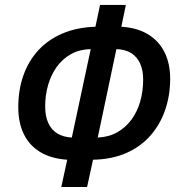

<svg xmlns="http://www.w3.org/2000/svg" viewBox="-20 -744 730 774"><path d="M227.1 9.8 251 -100.1Q186 -104.5 142.1 -131.1Q98.1 -157.7 75.9 -203.6Q53.7 -249.5 53.7 -312Q53.7 -381.3 74.2 -439.7Q94.7 -498 134.5 -541.3Q174.3 -584.5 232.2 -609.1Q290 -633.8 364.7 -636.2L383.3 -724.1H487.3L469.2 -636.2Q532.7 -632.3 576.7 -605.7Q620.6 -579.1 643.3 -533.4Q666 -487.8 666 -426.8Q666 -359.9 646 -301.3Q626 -242.7 586.9 -198Q547.9 -153.3 489.7 -127.4Q431.6 -101.6 355 -100.1L331.1 9.8ZM269.5 -189.5 345.7 -545.9Q299.8 -544.9 265.4 -525.4Q231 -505.9 208 -473.4Q185.1 -440.9 173.6 -400.1Q162.1 -359.4 162.1 -314.9Q162.1 -275.9 174.6 -248.3Q187 -220.7 210.9 -206.1Q234.9 -191.4 269.5 -189.5ZM374 -189.5Q418.5 -191.4 452.6 -210.7Q486.8 -230 510.3 -262.2Q533.7 -294.4 545.4 -335.7Q557.1 -377 557.1 -422.9Q557.1 -460.9 544.9 -488Q532.7 -515.1 508.8 -530Q484.9 -544.9 449.2 -545.9Z"/></svg>

Font: Open Sans SemiCondensed SemiBold
Style: Italic
Weight: 600
Width: 4
Italic angle: -12°
Designer: Monotype Design Team
Foundry: Monotype Imaging Inc.
Version: Version 3.000